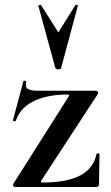

<svg xmlns="http://www.w3.org/2000/svg" viewBox="-20 -750 445 770"><path d="M33 -12 256 -364Q260 -371 251 -371Q198 -371 155.5 -359.5Q113 -348 84.5 -325Q56 -302 43 -265Q42 -263 36.5 -264Q31 -265 32 -268L74 -425Q75 -427 81 -426Q87 -425 85 -422Q80 -400 92 -393Q104 -386 135 -386Q174 -386 232 -386Q290 -386 365 -386Q370 -386 372.5 -382Q375 -378 373 -374L145 -25Q142 -18 150 -18Q199 -18 236.5 -25Q274 -32 301 -46Q328 -60 344.5 -81.5Q361 -103 367 -132Q368 -135 373.5 -135Q379 -135 379 -132L377 -11Q377 -7 374.5 -3.5Q372 0 367 0Q318 0 260.5 0Q203 0 146 0Q89 0 40 0Q36 0 33.5 -4Q31 -8 33 -12ZM134 -726Q133 -729 138.5 -730Q144 -731 145 -729L214 -620L282 -729Q284 -731 289 -730Q294 -729 292 -726L225 -477Q224 -472 214 -472Q204 -472 202 -477Z"/></svg>

Font: Cormorant Light
Style: Bold
Weight: 700
Version: Version 4.000